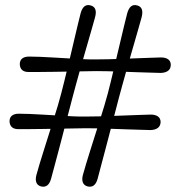

<svg xmlns="http://www.w3.org/2000/svg" viewBox="-20 -720 699 744"><path d="M261 -342.4Q255.5 -321 248.4 -294.1Q241.2 -267.3 233.5 -237.6Q225.8 -207.9 218 -177.8Q210.1 -147.7 202.7 -119.8Q195.2 -91.8 188.8 -67.8Q182.3 -43.8 177.8 -26.9Q167.7 9 139.4 2.5Q125.4 -1.2 120.9 -12.7Q116.5 -24.1 121 -41.6Q126 -60.2 133.3 -84.5Q140.7 -108.8 149.6 -137Q158.5 -165.3 167.9 -195.1Q177.3 -224.9 186.6 -254.2Q196 -283.4 203.9 -310.1Q211.8 -336.7 217.3 -358.2Q222.8 -379.6 229.3 -405.7Q235.8 -431.7 242.7 -460.6Q249.6 -489.5 256.5 -518.6Q263.4 -547.8 269.9 -575.6Q276.5 -603.4 282.2 -627.3Q287.9 -651.2 292.4 -668.5Q303.2 -707.3 331.4 -698.9Q345.1 -695.3 349.4 -683.6Q353.7 -672 348.1 -652.1Q343.3 -634.8 336.5 -610.9Q329.6 -587.1 321.7 -559.4Q313.7 -531.8 305.3 -502.5Q296.8 -473.3 288.8 -444.4Q280.7 -415.5 273.6 -389.5Q266.4 -363.5 261 -342.4ZM353.8 -489.8Q374.3 -489.8 400.3 -490.4Q426.3 -491.1 454.8 -492.1Q483.3 -493.1 510.9 -494.2Q538.5 -495.4 562.6 -496.1Q586.8 -496.9 603.8 -497.4Q621.2 -497.4 631.4 -490.3Q641.6 -483.1 641.8 -468.8Q641.6 -453.7 631.6 -445.9Q621.5 -438.1 603.3 -437.4Q586.3 -437.9 562.2 -438.6Q538 -439.3 510.2 -440.2Q482.4 -441.1 454.2 -442.2Q425.9 -443.3 399.9 -443.9Q373.8 -444.5 353.3 -444.5Q332.1 -444.1 305.1 -443.7Q278.1 -443.3 248.6 -442.7Q219 -442.1 189.7 -441.7Q160.5 -441.3 135.4 -441.1Q110.3 -441 92.3 -441Q75.4 -440.5 66.3 -448.3Q57.2 -456.1 56.7 -471Q56.7 -486.1 66 -493.3Q75.3 -500.5 91.8 -500.8Q109.8 -500.8 134.9 -499.8Q160 -498.7 189 -497Q218 -495.2 247.7 -493.6Q277.4 -491.9 304.8 -490.6Q332.2 -489.3 353.8 -489.8ZM313.6 -223.1Q292.4 -222.7 265.4 -222.3Q238.4 -221.9 208.9 -221.3Q179.3 -220.7 150 -220.3Q120.8 -219.9 95.7 -219.7Q70.6 -219.6 52.6 -219.6Q35.7 -219.1 26.6 -226.9Q17.5 -234.7 17 -249.6Q17 -264.7 26.3 -272Q35.6 -279.2 52.4 -279.4Q70.4 -279.4 95.5 -278.4Q120.6 -277.3 149.6 -275.6Q178.6 -273.8 208.3 -272.1Q238 -270.4 265.3 -269.1Q292.7 -267.9 314.1 -268.4Q334.6 -268.4 360.6 -269Q386.6 -269.7 415.1 -270.7Q443.6 -271.7 471.2 -272.8Q498.8 -274 522.9 -274.7Q547.1 -275.5 564.1 -276Q581.6 -276 591.8 -268.9Q602 -261.7 602.4 -247.4Q601.9 -232.3 591.9 -224.5Q581.8 -216.7 563.6 -216Q546.6 -216.5 522.5 -217.2Q498.3 -217.9 470.5 -218.8Q442.7 -219.7 414.5 -220.8Q386.2 -221.9 360.2 -222.5Q334.1 -223.1 313.6 -223.1ZM358.2 -26.9Q348.1 9 319.8 2.5Q305.8 -1.2 301.2 -12.7Q296.6 -24.1 301.1 -41.6Q306.1 -60.2 313.5 -84.5Q320.8 -108.8 329.7 -137Q338.5 -165.3 348.1 -195.1Q357.6 -224.9 366.9 -254.2Q376.3 -283.4 384.2 -310.1Q392.1 -336.7 397.9 -358.3Q403.4 -379.6 409.8 -405.7Q416.1 -431.7 423 -460.6Q429.9 -489.5 436.8 -518.6Q443.7 -547.8 450.3 -575.6Q456.8 -603.4 462.7 -627.3Q468.5 -651.2 473 -668.5Q483.8 -707.3 511.8 -698.9Q525.5 -695.3 529.7 -683.6Q533.8 -672 528.5 -652.1Q523.7 -634.8 516.9 -610.9Q510 -587.1 502.1 -559.4Q494.1 -531.8 485.7 -502.5Q477.2 -473.3 469.2 -444.4Q461.1 -415.5 453.9 -389.5Q446.6 -363.5 441.1 -342.4Q435.6 -321 428.5 -294.1Q421.3 -267.3 413.6 -237.6Q405.9 -207.9 398.1 -177.8Q390.2 -147.7 382.8 -119.8Q375.3 -91.8 369 -68Q362.7 -44.1 358.2 -26.9Z"/></svg>

Font: Fraunces SuperSoft Wonky
Style: Regular
Weight: 900
Version: Version 1.000;[b76b70a41]